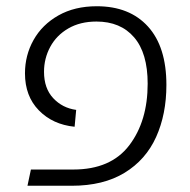

<svg xmlns="http://www.w3.org/2000/svg" viewBox="-20 -595 609 615"><path d="M79 -52H215Q335 -52 394 -129.5Q453 -207 453 -327Q453 -425 409.5 -475.5Q366 -526 289 -526Q237 -526 199 -504Q161 -482 141 -445Q121 -408 121 -365Q121 -312 150.5 -280.5Q180 -249 224 -243L219 -189Q149 -196 104.5 -241.5Q60 -287 60 -360Q60 -418 87.5 -467Q115 -516 167 -545.5Q219 -575 290 -575Q395 -575 454 -510Q513 -445 513 -323Q513 -229 480 -156Q447 -83 379 -41.5Q311 0 210 0H68Z"/></svg>

Font: FiraGO Light
Style: Italic
Weight: 300
Italic angle: -8°
Designer: bBox Type GmbH
Foundry: bBox Type GmbH
Version: Version 1.001